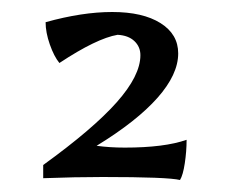

<svg xmlns="http://www.w3.org/2000/svg" viewBox="-20 -557 388 320"><path d="M151 -262Q106 -262 52 -260V-282Q135 -342 174.5 -386.5Q214 -431 214 -465Q214 -479 204 -488.5Q194 -498 176 -499Q141 -493 79 -452Q70 -463 63 -483Q56 -503 56 -520Q117 -537 167 -537Q218 -537 247.5 -518.5Q277 -500 277 -468Q277 -433 242.5 -394Q208 -355 141 -314Q163 -311 188 -311Q254 -311 291 -324Q291 -305 288 -285Q285 -265 280 -257Q260 -262 151 -262Z"/></svg>

Font: Mirza
Style: Regular
Weight: 400
Designer: Arabic design by Kourosh Beigpour, Latin design by Eduardo Tunni, engineering by Lasse Fister
Version: Version 1.0010g